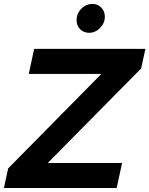

<svg xmlns="http://www.w3.org/2000/svg" viewBox="-54 -946 752 966"><path d="M-34.3 0 -13 -98.6 456 -574.1H90.8L117.7 -700H677.6L656 -601.4L186 -125.9H560.2L533 0ZM394.4 -781Q366.8 -781 349.1 -799.2Q331.4 -817.4 331.4 -844.9Q331.4 -878.2 355.2 -902.2Q379 -926.2 411.9 -926.2Q437.8 -926.2 455.6 -907.8Q473.5 -889.5 473.5 -862.2Q473.5 -829.7 449.5 -805.3Q425.4 -781 394.4 -781Z"/></svg>

Font: Red Hat Display
Style: Italic
Weight: 300
Italic angle: -12°
Designer: Pentagram, MCKL
Foundry: Pentagram, MCKL
Version: Version 1.023